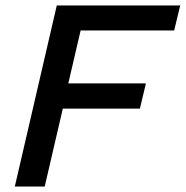

<svg xmlns="http://www.w3.org/2000/svg" viewBox="-20 -680 677 700"><path d="M615 -569H274L229 -376H512L490 -284H209L143 0H34L187 -660H637Z"/></svg>

Font: Kantumruy Pro Medium
Style: Italic
Weight: 500
Italic angle: -13°
Designer: Sovichet Tep
Foundry: Sovichet Tep
Version: Version 1.002